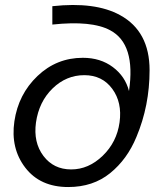

<svg xmlns="http://www.w3.org/2000/svg" viewBox="-20 -744 646 774"><path d="M255 10Q142 10 82 -68Q22 -146 38 -255Q54 -364 131 -437.5Q208 -511 314 -511Q385 -511 435 -473.5Q485 -436 500 -377Q528 -567 424 -622Q350 -662 191 -645V-719Q364 -738 464 -683Q583 -618 583 -461Q583 -318 530 -192Q493 -102 424 -46Q355 10 255 10ZM267 -61Q337 -61 394 -116Q451 -171 462 -251Q473 -331 432.5 -386Q392 -441 320 -441Q247 -441 192 -387.5Q137 -334 125 -250Q114 -170 155 -115.5Q196 -61 267 -61Z"/></svg>

Font: Raleway-v4020 Medium
Style: Italic
Weight: 500
Italic angle: -12°
Designer: Matt McInerney, Pablo Impallari, Rodrigo Fuenzalida
Foundry: Matt McInerney, Pablo Impallari, Rodrigo Fuenzalida
Version: Version 4.020;PS 004.020;hotconv 1.0.88;makeotf.lib2.5.64775